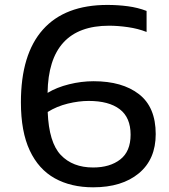

<svg xmlns="http://www.w3.org/2000/svg" viewBox="-20 -770 704 799"><path d="M367.5 9.5Q275.5 9.5 208 -28Q140.5 -65.5 103.8 -143.8Q67 -222 67 -344.5Q67 -544 158.5 -646.8Q250 -749.5 427 -749.5Q470.5 -749.5 512 -744Q553.5 -738.5 590 -724.5V-637Q554.5 -651 512.5 -657Q470.5 -663 434 -663Q182 -663 178 -383.5Q216 -406.5 267.2 -419.2Q318.5 -432 369.5 -432Q489 -432 558.5 -378Q628 -324 628 -212Q628 -107 557.8 -48.8Q487.5 9.5 367.5 9.5ZM349 -350Q308 -350 262 -338.8Q216 -327.5 178.5 -304Q183.5 -177 233 -125Q282.5 -73 367.5 -73Q437.5 -73 480.5 -106.5Q523.5 -140 523.5 -209.5Q523.5 -281 478.2 -315.5Q433 -350 349 -350Z"/></svg>

Font: Encode Sans Exp Md
Style: Regular
Weight: 500
Width: 7
Designer: Multiple Designers
Foundry: Impallari Type
Version: Version 3.002; ttfautohint (v1.8.3) -l 8 -r 50 -G 200 -x 14 